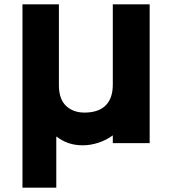

<svg xmlns="http://www.w3.org/2000/svg" viewBox="-20 -650 788 880"><path d="M666 6H497V-30L496 -29Q468 -8 431.5 4Q395 16 359 16Q324 16 294.5 6Q265 -4 239 -24L238 -23V210H83V-630H250V-259Q250 -196 282.5 -165Q315 -134 367 -134Q431 -134 464 -166.5Q497 -199 497 -262V-630H666Z"/></svg>

Font: TypoPRO Sinkin Sans
Style: 700 Bold
Weight: 700
Designer: Keith Bates
Foundry: K-Type
Version: Sinkin Sans (version 1.0)  by Keith Bates   •   © 2014   www